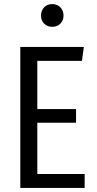

<svg xmlns="http://www.w3.org/2000/svg" viewBox="-20 -917 472 937"><path d="M290 -840.8Q290 -817.4 274.7 -801.8Q259.3 -786.1 234.9 -786.1Q210.4 -786.1 195.3 -801.8Q180.2 -817.4 180.2 -840.8Q180.2 -865.2 195.3 -881.1Q210.4 -897 234.9 -897Q259.3 -897 274.7 -881.1Q290 -865.2 290 -840.8ZM389.2 -688 379.9 -620.1H162.1V-384.8H351.1V-317.9H162.1V-67.9H393.1V0H79.1V-688Z"/></svg>

Font: Fira Sans Compressed Book
Style: Regular
Weight: 350
Width: 1
Designer: Carrois Corporate & Edenspiekermann AG
Foundry: Carrois Corporate GbR & Edenspiekermann AG
Version: Version 4.203;PS 004.203;hotconv 1.0.88;makeotf.lib2.5.64775